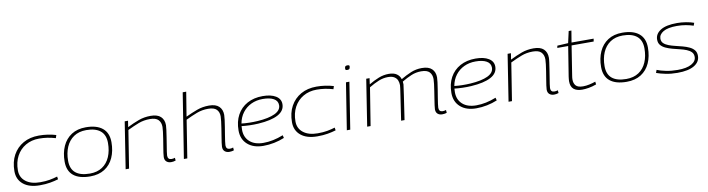

<svg xmlns="http://www.w3.org/2000/svg" viewBox="-28 -1443 7950 2156"><g transform="rotate(-10 3946.5 -365.0)"><path d="M300 10Q180 10 112.5 -45Q45 -100 45 -195Q45 -301 87.5 -378.5Q130 -456 206 -499Q282 -542 384 -542Q485 -542 579 -514L568 -480Q475 -508 381 -508Q294 -508 227 -469Q160 -430 122.5 -360Q85 -290 85 -197Q85 -117 145.5 -70Q206 -23 309 -23Q372 -23 418.5 -31.5Q465 -40 507 -53L512 -21Q469 -8 417.5 1Q366 10 300 10Z M875 10Q750 10 684.5 -43.5Q619 -97 619 -203Q619 -302 653.5 -378.5Q688 -455 755 -498.5Q822 -542 919 -542Q1043 -542 1109 -487.5Q1175 -433 1175 -328Q1175 -228 1140.5 -151.5Q1106 -75 1039 -32.5Q972 10 875 10ZM876 -22Q960 -22 1018 -60.5Q1076 -99 1105.5 -168Q1135 -237 1135 -326Q1135 -418 1079.5 -464Q1024 -510 919 -510Q834 -510 776 -470.5Q718 -431 688.5 -362Q659 -293 659 -206Q659 -113 714 -67.5Q769 -22 876 -22Z M1362 -532H1400L1389 -461Q1459 -496 1522 -519Q1585 -542 1659 -542Q1736 -542 1773.5 -506.5Q1811 -471 1811 -409Q1811 -391 1806 -355.5Q1801 -320 1794.5 -276.5Q1788 -233 1781 -190.5Q1774 -148 1769 -115.5Q1764 -83 1764 -70Q1764 -24 1807 -24Q1828 -24 1846 -31L1849 1Q1836 6 1822 8Q1808 10 1797 10Q1765 10 1744.5 -7.5Q1724 -25 1724 -60Q1724 -74 1728.5 -106.5Q1733 -139 1740 -180Q1747 -221 1753.5 -263.5Q1760 -306 1764.5 -341.5Q1769 -377 1769 -397Q1769 -448 1740 -478Q1711 -508 1644 -508Q1574 -508 1515 -485.5Q1456 -463 1386 -429L1318 0H1279Z M2429 -70Q2429 -24 2472 -24Q2492 -24 2510 -31L2513 1Q2501 6 2486.5 8Q2472 10 2461 10Q2429 10 2408.5 -7.5Q2388 -25 2388 -60Q2388 -74 2392.5 -106.5Q2397 -139 2404 -180.5Q2411 -222 2417.5 -265Q2424 -308 2428.5 -344Q2433 -380 2433 -401Q2433 -449 2404.5 -478.5Q2376 -508 2308 -508Q2239 -508 2178.5 -485Q2118 -462 2050 -429L1982 0H1943L2060 -740H2100L2055 -463Q2123 -495 2186.5 -518.5Q2250 -542 2324 -542Q2401 -542 2438 -506Q2475 -470 2475 -409Q2475 -391 2470.5 -355.5Q2466 -320 2459 -276.5Q2452 -233 2445 -190.5Q2438 -148 2433.5 -115.5Q2429 -83 2429 -70Z M3090 -38Q3035 -15 2973 -2.5Q2911 10 2850 10Q2736 10 2669.5 -49Q2603 -108 2603 -208Q2603 -310 2644 -385Q2685 -460 2760 -501Q2835 -542 2936 -542Q3030 -542 3085 -508.5Q3140 -475 3140 -415Q3140 -339 3061.5 -297Q2983 -255 2836 -246Q2787 -243 2737 -244.5Q2687 -246 2645 -251Q2643 -231 2643 -210Q2643 -124 2699.5 -73.5Q2756 -23 2856 -23Q2965 -23 3082 -70ZM2931 -510Q2858 -510 2799 -482Q2740 -454 2701 -402.5Q2662 -351 2649 -280Q2690 -275 2737.5 -274Q2785 -273 2833 -276Q2960 -284 3030.5 -317.5Q3101 -351 3101 -410Q3101 -459 3056 -484.5Q3011 -510 2931 -510Z M3465 10Q3345 10 3277.5 -45Q3210 -100 3210 -195Q3210 -301 3252.5 -378.5Q3295 -456 3371 -499Q3447 -542 3549 -542Q3650 -542 3744 -514L3733 -480Q3640 -508 3546 -508Q3459 -508 3392 -469Q3325 -430 3287.5 -360Q3250 -290 3250 -197Q3250 -117 3310.5 -70Q3371 -23 3474 -23Q3537 -23 3583.5 -31.5Q3630 -40 3672 -53L3677 -21Q3634 -8 3582.5 1Q3531 10 3465 10Z M3934 -717Q3957 -717 3957 -703Q3955 -679 3948 -672.5Q3941 -666 3924 -666Q3902 -666 3902 -682Q3903 -705 3910 -711Q3917 -717 3934 -717ZM3801 0 3885 -532H3924L3840 0Z M4888 10Q4856 10 4836 -7.5Q4816 -25 4816 -60Q4816 -74 4820.5 -106Q4825 -138 4831.5 -179.5Q4838 -221 4844.5 -263Q4851 -305 4855.5 -341Q4860 -377 4860 -397Q4860 -447 4832 -477Q4804 -507 4737 -507Q4677 -507 4623.5 -484.5Q4570 -462 4515 -429Q4517 -415 4517 -397Q4515 -376 4499.5 -271.5Q4484 -167 4459 0H4420Q4445 -170 4461 -274.5Q4477 -379 4477 -394Q4477 -425 4466.5 -450.5Q4456 -476 4430 -492Q4404 -508 4358 -508Q4305 -508 4253 -487Q4201 -466 4141 -430L4072 0H4033L4116 -532H4154L4144 -463Q4201 -497 4257.5 -519.5Q4314 -542 4374 -542Q4431 -542 4464 -519Q4497 -496 4508 -458Q4567 -493 4625.5 -517.5Q4684 -542 4751 -542Q4828 -542 4865 -506Q4902 -470 4902 -409Q4902 -391 4897.5 -355.5Q4893 -320 4886 -276.5Q4879 -233 4872 -190.5Q4865 -148 4860.5 -115.5Q4856 -83 4856 -70Q4856 -24 4899 -24Q4919 -24 4937 -31L4940 1Q4928 6 4913.5 8Q4899 10 4888 10Z M5517 -38Q5462 -15 5400 -2.5Q5338 10 5277 10Q5163 10 5096.5 -49Q5030 -108 5030 -208Q5030 -310 5071 -385Q5112 -460 5187 -501Q5262 -542 5363 -542Q5457 -542 5512 -508.5Q5567 -475 5567 -415Q5567 -339 5488.5 -297Q5410 -255 5263 -246Q5214 -243 5164 -244.5Q5114 -246 5072 -251Q5070 -231 5070 -210Q5070 -124 5126.5 -73.5Q5183 -23 5283 -23Q5392 -23 5509 -70ZM5358 -510Q5285 -510 5226 -482Q5167 -454 5128 -402.5Q5089 -351 5076 -280Q5117 -275 5164.5 -274Q5212 -273 5260 -276Q5387 -284 5457.5 -317.5Q5528 -351 5528 -410Q5528 -459 5483 -484.5Q5438 -510 5358 -510Z M5728 -532H5766L5755 -461Q5825 -496 5888 -519Q5951 -542 6025 -542Q6102 -542 6139.5 -506.5Q6177 -471 6177 -409Q6177 -391 6172 -355.5Q6167 -320 6160.5 -276.5Q6154 -233 6147 -190.5Q6140 -148 6135 -115.5Q6130 -83 6130 -70Q6130 -24 6173 -24Q6194 -24 6212 -31L6215 1Q6202 6 6188 8Q6174 10 6163 10Q6131 10 6110.5 -7.5Q6090 -25 6090 -60Q6090 -74 6094.5 -106.5Q6099 -139 6106 -180Q6113 -221 6119.5 -263.5Q6126 -306 6130.5 -341.5Q6135 -377 6135 -397Q6135 -448 6106 -478Q6077 -508 6010 -508Q5940 -508 5881 -485.5Q5822 -463 5752 -429L5684 0H5645Z M6643 -53 6647 -21Q6601 -4 6559 3Q6517 10 6484 10Q6422 10 6388 -18Q6354 -46 6354 -109Q6354 -118 6355.5 -132.5Q6357 -147 6359 -162L6413 -500H6289L6294 -525L6418 -532L6448 -665H6479L6457 -532H6709L6704 -500H6452L6399 -163Q6395 -140 6395 -120Q6395 -77 6418 -51Q6441 -25 6500 -25Q6535 -25 6571.5 -33Q6608 -41 6643 -53Z M6992 10Q6867 10 6801.5 -43.5Q6736 -97 6736 -203Q6736 -302 6770.5 -378.5Q6805 -455 6872 -498.5Q6939 -542 7036 -542Q7160 -542 7226 -487.5Q7292 -433 7292 -328Q7292 -228 7257.5 -151.5Q7223 -75 7156 -32.5Q7089 10 6992 10ZM6993 -22Q7077 -22 7135 -60.5Q7193 -99 7222.5 -168Q7252 -237 7252 -326Q7252 -418 7196.5 -464Q7141 -510 7036 -510Q6951 -510 6893 -470.5Q6835 -431 6805.5 -362Q6776 -293 6776 -206Q6776 -113 6831 -67.5Q6886 -22 6993 -22Z M7332 -31 7344 -64Q7385 -47 7446 -34.5Q7507 -22 7578 -22Q7681 -22 7736 -53Q7791 -84 7791 -134Q7791 -168 7770.5 -189Q7750 -210 7716 -223.5Q7682 -237 7641 -246.5Q7600 -256 7559.5 -267Q7519 -278 7485 -293.5Q7451 -309 7430 -333.5Q7409 -358 7409 -397Q7409 -462 7472 -502Q7535 -542 7661 -542Q7710 -542 7762 -533.5Q7814 -525 7852 -511L7841 -480Q7802 -493 7754.5 -501.5Q7707 -510 7654 -510Q7550 -510 7498.5 -479.5Q7447 -449 7447 -401Q7447 -368 7468 -348Q7489 -328 7523 -315Q7557 -302 7597.5 -292.5Q7638 -283 7679 -272Q7720 -261 7754 -245Q7788 -229 7808.5 -204Q7829 -179 7829 -139Q7829 -70 7762.5 -30Q7696 10 7571 10Q7498 10 7437 -2.5Q7376 -15 7332 -31Z"/></g></svg>

Font: Georama Extended ExtraLight
Style: Italic
Weight: 200
Width: 7
Italic angle: -9°
Designer: Jean-Baptiste Levee
Foundry: Production Type
Version: Version 1.000